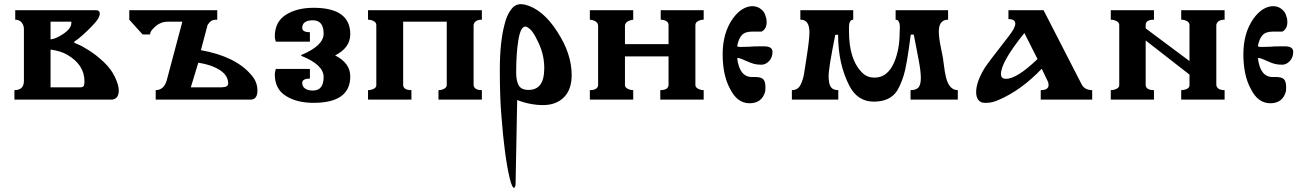

<svg xmlns="http://www.w3.org/2000/svg" viewBox="-20 -482 6327 929"><path d="M554.7 -44.9Q554.7 -3.9 522.5 0H49.8V-45.9Q95.7 -45.9 95.7 -90.8V-340.8Q95.7 -360.4 84.5 -373.5Q73.2 -386.7 53.7 -386.7V-432.6H444.3Q462.9 -432.6 462.9 -415Q462.9 -401.4 444.3 -377Q407.2 -334 358.4 -293.9Q337.9 -280.3 337.9 -278.3Q337.9 -274.4 356.4 -267.6Q375 -260.7 411.1 -237.8Q447.3 -214.8 482.4 -181.6Q517.6 -148.4 536.1 -109.4Q554.7 -70.3 554.7 -44.9ZM369.1 -59.6Q381.8 -59.6 385.3 -66.4Q388.7 -73.2 388.7 -87.9Q388.7 -168.9 305.7 -216.8Q274.4 -235.4 224.6 -242.2V-59.6ZM224.6 -292Q247.1 -292 286.1 -317.9Q325.2 -343.8 325.2 -371.1V-377H224.6Z M1195.3 -120.1Q1225.6 -86.9 1225.6 -43.5Q1225.6 0 1191.4 0H733.4V-45.9Q771.5 -45.9 786.1 -90.8L862.3 -377H791Q749 -377 716.8 -338.9Q707 -328.1 706.1 -315.4H669.9L605.5 -386.7V-432.6H1031.2V-386.7Q1010.7 -386.7 1002 -380.9Q993.2 -375 984.4 -361.3L952.1 -239.3Q1120.1 -209 1195.3 -120.1ZM1051.8 -59.6Q1084 -59.6 1084 -78.1Q1084 -130.9 1009.8 -160.2Q984.4 -170.9 939.5 -178.7L903.3 -59.6Z M1601.6 -213.9Q1674.8 -176.8 1674.8 -112.3Q1674.8 15.6 1497.1 15.6Q1416 15.6 1362.8 -18.1Q1309.6 -51.8 1309.6 -122.1Q1309.6 -130.9 1314.5 -148.4H1479.5V-101.6Q1442.4 -101.6 1442.4 -81.1Q1442.4 -63.5 1456.1 -53.7Q1469.7 -43.9 1494.1 -43.9Q1545.9 -43.9 1545.9 -109.4Q1545.9 -168.9 1437.5 -211.9V-215.8Q1545.9 -260.7 1545.9 -319.3Q1545.9 -351.6 1532.7 -367.7Q1519.5 -383.8 1494.1 -383.8Q1442.4 -383.8 1442.4 -346.7Q1442.4 -326.2 1479.5 -326.2V-280.3H1314.5Q1309.6 -296.9 1309.6 -305.7Q1309.6 -376 1362.8 -410.2Q1416 -444.3 1497.1 -444.3Q1674.8 -444.3 1674.8 -316.4Q1674.8 -251 1601.6 -213.9Z M1760.7 -45.9Q1775.4 -45.9 1788.1 -52.2Q1800.8 -58.6 1800.8 -69.3V-361.3Q1800.8 -373 1788.1 -379.9Q1775.4 -386.7 1760.7 -386.7V-432.6H2311.5V-386.7Q2277.3 -386.7 2271.5 -362.3V-69.3Q2275.4 -45.9 2311.5 -45.9V0H2101.6V-45.9Q2116.2 -45.9 2128.4 -52.2Q2140.6 -58.6 2141.6 -69.3V-377H1930.7V-69.3Q1933.6 -45.9 1970.7 -45.9V0H1760.7Z M2537.1 -46.9Q2613.3 -46.9 2613.3 -149.4V-159.2Q2612.3 -226.6 2577.1 -292Q2564.5 -319.3 2548.8 -336.9Q2531.2 -353.5 2522.5 -353.5Q2499 -353.5 2488.3 -289.1Q2477.5 -224.6 2477.5 -130.9Q2477.5 -89.8 2490.2 -68.4Q2502.9 -46.9 2537.1 -46.9ZM2482.4 2 2474.6 411.1V412.1Q2471.7 426.8 2466.8 426.8Q2458 426.8 2446.3 380.9Q2420.9 274.4 2406.2 80.1Q2398.4 -7.8 2398.4 -143.1Q2398.4 -278.3 2420.9 -362.3Q2432.6 -410.2 2452.1 -434.6Q2470.7 -461.9 2501 -461.9Q2506.8 -461.9 2518.6 -460Q2606.4 -438.5 2676.8 -328.1Q2746.1 -221.7 2746.1 -119.1Q2746.1 -48.8 2708.5 -11.2Q2670.9 26.4 2607.9 26.4Q2544.9 26.4 2482.4 2Z M3384.8 -386.7Q3370.1 -386.7 3357.4 -379.9Q3344.7 -373 3344.7 -360.4V-69.3Q3345.7 -58.6 3358.4 -52.2Q3371.1 -45.9 3384.8 -45.9V0H3174.8V-45.9Q3211.9 -45.9 3214.8 -69.3V-209H3003.9V-69.3Q3004.9 -58.6 3017.6 -52.2Q3030.3 -45.9 3043.9 -45.9V0H2834V-45.9Q2871.1 -45.9 2874 -69.3V-356.4Q2874 -370.1 2862.3 -377.9Q2850.6 -385.7 2834 -386.7V-432.6H3043.9V-386.7Q3036.1 -386.7 3019.5 -379.9Q3003.9 -371.1 3003.9 -356.4V-268.6H3214.8V-360.4Q3214.8 -384.8 3176.8 -386.7V-432.6H3384.8Z M3546.9 -201.2Q3557.6 -109.4 3618.2 -109.4H3634.8Q3662.1 -109.4 3672.9 -98.6Q3683.6 -87.9 3683.6 -59.6L3682.6 -40Q3667 17.6 3606.9 17.6Q3546.9 17.6 3512.7 -51.8Q3476.6 -117.2 3476.6 -219.7Q3476.6 -322.3 3525.4 -391.6Q3547.9 -422.9 3572.3 -437.5Q3596.7 -452.1 3620.6 -452.1Q3644.5 -452.1 3662.6 -437.5Q3680.7 -422.9 3684.6 -402.3Q3689.5 -391.6 3689.5 -376Q3689.5 -341.8 3665 -329.1H3619.1Q3585 -329.1 3569.3 -312Q3553.7 -294.9 3546.9 -259.8Q3546.9 -254.9 3563.5 -254.9L3606.4 -255.9Q3623 -257.8 3655.3 -257.8H3677.7Q3717.8 -257.8 3717.8 -231Q3717.8 -204.1 3701.2 -186.5Q3684.6 -168.9 3664.1 -168.9Q3643.6 -168.9 3628.4 -172.9Q3613.3 -176.8 3594.7 -185.5Q3559.6 -201.2 3552.7 -201.2Z M4021.5 -313.5Q3989.3 -153.3 3989.3 -114.7Q3989.3 -76.2 4000 -61Q4010.7 -45.9 4036.1 -45.9V0H3811.5V-45.9Q3840.8 -45.9 3853.5 -71.8Q3866.2 -97.7 3870.6 -126Q3875 -154.3 3881.8 -198.2Q3896.5 -291 3896.5 -325.2Q3896.5 -386.7 3854.5 -386.7H3852.5V-432.6H4108.4V-386.7Q4087.9 -386.7 4087.9 -349.6V-330.1Q4087.9 -190.4 4154.3 -127.9Q4176.8 -106.4 4211.9 -106.4Q4274.4 -106.4 4306.6 -180.7Q4333 -243.2 4333 -324.2L4334 -349.6Q4334 -386.7 4313.5 -386.7V-432.6H4567.4V-386.7Q4522.5 -386.7 4522.5 -330.1Q4522.5 -300.8 4531.7 -255.9Q4541 -210.9 4542.5 -201.2Q4543.9 -191.4 4546.9 -168Q4549.8 -144.5 4551.8 -133.8Q4553.7 -123 4557.6 -106.4Q4573.2 -45.9 4614.3 -45.9V0H4385.7V-45.9Q4414.1 -45.9 4424.8 -59.6Q4435.5 -73.2 4435.5 -105Q4435.5 -136.7 4425.3 -190.4Q4415 -244.1 4401.4 -314.5H4386.7Q4367.2 -162.1 4352.5 -116.7Q4337.9 -71.3 4321.3 -43.9Q4287.1 9.8 4208 9.8Q4128.9 9.8 4088.9 -68.4Q4035.2 -173.8 4035.2 -313.5Z M4744.1 15.6Q4724.6 15.6 4713.9 1.5Q4703.1 -12.7 4703.1 -36.1Q4703.1 -85.9 4745.1 -154.3Q4764.6 -183.6 4858.4 -303.7Q4892.6 -346.7 4892.6 -367.2Q4892.6 -389.6 4859.4 -389.6V-432.6H5029.3L5213.9 -73.2Q5228.5 -45.9 5264.6 -45.9V0H5015.6V-45.9Q5053.7 -45.9 5053.7 -71.3Q5053.7 -74.2 5051.8 -84L5020.5 -149.4Q4922.9 -46.9 4815.4 0Q4782.2 15.6 4752.9 15.6ZM4936.5 -322.3Q4823.2 -181.6 4823.2 -124Q4823.2 -100.6 4847.7 -100.6Q4900.4 -100.6 5000 -196.3Z M5735.4 -361.3Q5735.4 -373 5723.1 -379.9Q5710.9 -386.7 5695.3 -386.7V-432.6H5905.3V-386.7Q5871.1 -386.7 5865.2 -362.3V-70.3Q5869.1 -45.9 5905.3 -45.9V0H5695.3V-45.9Q5710 -45.9 5722.7 -51.8Q5735.4 -57.6 5735.4 -70.3V-121.1L5523.4 -286.1V-69.3Q5526.4 -45.9 5563.5 -45.9V0H5354.5V-45.9Q5369.1 -45.9 5382.3 -52.2Q5395.5 -58.6 5395.5 -69.3V-361.3Q5395.5 -373 5382.3 -379.9Q5369.1 -386.7 5354.5 -386.7V-432.6H5563.5V-386.7Q5523.4 -386.7 5523.4 -361.3V-344.7L5735.4 -186.5Z M6066.4 -201.2Q6077.1 -109.4 6137.7 -109.4H6154.3Q6181.6 -109.4 6192.4 -98.6Q6203.1 -87.9 6203.1 -59.6L6202.1 -40Q6186.5 17.6 6126.5 17.6Q6066.4 17.6 6032.2 -51.8Q5996.1 -117.2 5996.1 -219.7Q5996.1 -322.3 6044.9 -391.6Q6067.4 -422.9 6091.8 -437.5Q6116.2 -452.1 6140.1 -452.1Q6164.1 -452.1 6182.1 -437.5Q6200.2 -422.9 6204.1 -402.3Q6209 -391.6 6209 -376Q6209 -341.8 6184.6 -329.1H6138.7Q6104.5 -329.1 6088.9 -312Q6073.2 -294.9 6066.4 -259.8Q6066.4 -254.9 6083 -254.9L6126 -255.9Q6142.6 -257.8 6174.8 -257.8H6197.3Q6237.3 -257.8 6237.3 -231Q6237.3 -204.1 6220.7 -186.5Q6204.1 -168.9 6183.6 -168.9Q6163.1 -168.9 6147.9 -172.9Q6132.8 -176.8 6114.3 -185.5Q6079.1 -201.2 6072.3 -201.2Z"/></svg>

Font: Menaion Unicode
Style: Regular
Weight: 400
Designer: Aleksandr Andreev
Foundry: Ponomar Technologies, Inc.
Version: 2.0